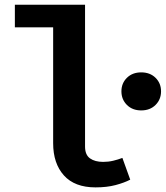

<svg xmlns="http://www.w3.org/2000/svg" viewBox="-20 -780 704 815"><path d="M341 -760V-157.9Q341 -122.6 362.1 -107.7Q383.1 -92.8 417.9 -92.8Q440 -92.8 460.5 -97.7Q481 -102.6 499.5 -109.7L532.8 -17.4Q507.2 -4.1 470.5 5.6Q433.8 15.4 385.6 15.4Q296.9 15.4 251.3 -35.4Q205.6 -86.2 205.6 -172.3V-664.1H43.1V-760ZM579.5 -472.8Q616.9 -472.8 640.3 -449.7Q663.6 -426.7 663.6 -392.3Q663.6 -357.9 640.3 -334.6Q616.9 -311.3 579.5 -311.3Q542.1 -311.3 518.7 -334.6Q495.4 -357.9 495.4 -392.3Q495.4 -426.7 518.7 -449.7Q542.1 -472.8 579.5 -472.8Z"/></svg>

Font: Fira Code SemiBold
Style: Regular
Weight: 600
Designer: Carrois Corporate, Edenspiekermann AG, Nikita Prokopov
Foundry: Carrois Corporate, Edenspiekermann AG, Nikita Prokopov
Version: Version 6.002